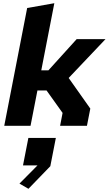

<svg xmlns="http://www.w3.org/2000/svg" viewBox="-20 -785 678 1198"><path d="M355 0H522.5L543.5 -107.5L408.5 -298.5L638.5 -541H458.5L282 -346H237.5L319 -765L149.5 -735L6.5 0H170.5L213.5 -220.5H270.5L370.5 -80.5ZM101.5 360.5 157.5 393 294 252 328.5 75.5H157L123.5 247H214Z"/></svg>

Font: Monaspace Krypton ExtraBold
Style: Italic
Weight: 800
Italic angle: -11°
Designer: Riley Cran & the Lettermatic Team
Foundry: Lettermatic
Version: Version 1.101 (Monaspace Krypton)